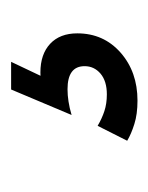

<svg xmlns="http://www.w3.org/2000/svg" viewBox="20 -60 273 354"><g transform="rotate(-90 157.0 116.5)"><path d="M182 79 150 64Q162.5 59.5 174.8 56.8Q187 54 200 54Q233.5 54 252.8 72Q272 90 272 122Q272 170.5 236.5 201.8Q201 233 148 233Q123 233 104.8 227.2Q86.5 221.5 74 214L101.5 159.5Q115 167.5 128.8 172Q142.5 176.5 159.5 176.5Q184 176.5 197.8 164.8Q211.5 153 211.5 135.5Q211.5 104 169 104Q158 104 146.5 105.8Q135 107.5 121.5 111.5L168.5 0H219.5Z"/></g></svg>

Font: Cabin SemiCondensedSemiBold
Style: Italic
Weight: 600
Width: 4
Italic angle: -10°
Designer: Pablo Impallari
Foundry: Pablo Impallari. http://www.impallari.com Igino Marini. http://www.ikern.com
Version: Version 3.001